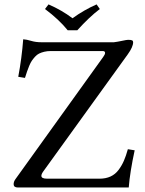

<svg xmlns="http://www.w3.org/2000/svg" viewBox="-20 -832 644 852"><path d="M280.3 -697.8Q242.2 -745.1 179.7 -792L195.3 -812.5Q253.9 -787.1 301.8 -751Q352.1 -787.6 408.7 -812.5L422.9 -792Q375.5 -755.9 323.2 -697.8ZM551.3 0H59.6Q40.5 0 40.5 -14.6Q40.5 -26.4 49.3 -38.1L437.5 -578.6Q446.3 -590.3 446.3 -597.2Q446.3 -605.5 435.5 -605.5H205.1Q189.5 -605.5 176.3 -602.3Q163.1 -599.1 153.3 -594.2Q143.6 -589.4 135.3 -580.1Q127 -570.8 121.3 -562.5Q115.7 -554.2 109.6 -539.8Q103.5 -525.4 100.1 -514.9Q96.7 -504.4 90.8 -486.3L61 -491.2Q76.7 -574.7 83 -657.7Q98.6 -656.7 118.4 -650.6Q138.2 -644.5 164.1 -644.5H485.4Q501.5 -646.5 522 -650.9Q542.5 -655.3 548.3 -655.3Q562 -655.3 566.4 -652.8Q570.8 -650.4 570.8 -644.5Q570.8 -624 546.9 -590.8L172.4 -71.8Q163.6 -59.6 163.6 -51.8Q163.6 -39.1 189 -39.1H421.9Q449.2 -39.1 470.5 -48.8Q491.7 -58.6 506.1 -77.9Q520.5 -97.2 529.8 -118.7Q539.1 -140.1 547.4 -169.9L577.6 -165Q556.6 -68.4 551.3 0Z"/></svg>

Font: Libertinage
Style: l
Weight: 400
Designer: OSP
Foundry: OSP
Version: Version 1.0; 2008; OFL relea